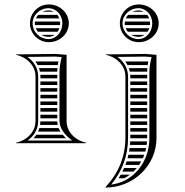

<svg xmlns="http://www.w3.org/2000/svg" viewBox="-20 -645 835 865"><path d="M576.5 -592H626.9C620 -595.9 612.1 -598 604 -598C594.1 -598 584.7 -595.8 576.5 -592ZM557.2 -578C552.8 -573.3 549.2 -567.9 546.6 -562H652.1C650 -567.9 646.9 -573.3 643.3 -578ZM542.6 -548C542.2 -545.4 542 -542.7 542 -540C542 -537.3 542.2 -534.6 542.5 -532H655.6C655.9 -534.6 656 -537.3 656 -540C656 -542.7 655.8 -545.4 655.5 -548ZM652.5 -518H546.2C548.5 -512.2 551.6 -506.8 555.5 -502H644.7C647.9 -506.8 650.6 -512.1 652.5 -518ZM631.1 -488H571.6C581 -482.3 592.1 -479 604 -479C613.7 -479 623.1 -482.3 631.1 -488ZM532 -540C532 -577.5 564.3 -608 604 -608C638.2 -608 666 -577.5 666 -540C666 -500.8 638.2 -469 604 -469C564.3 -469 532 -500.8 532 -540ZM520 -540C520 -493 558 -455 605 -455C654.7 -455 695 -493.1 695 -540C695 -586.9 654.7 -625 605 -625C558.1 -625 520 -586.9 520 -540ZM648.2 -368H544.2C548 -362.9 551.4 -357.6 554.3 -352H645.4C646.2 -357.4 647.1 -362.7 648.2 -368ZM643.8 -338H560.5C562.4 -332.8 563.8 -327.5 564.9 -322H643C643.1 -327.5 643.3 -332.8 643.8 -338ZM643 -82V-98H567V-82ZM643 -68H567V-52H643ZM643 -38H567V-26C567 -24.7 567 -23.3 567 -22H643L643 -23ZM643 -202V-218H567V-202ZM643 -188H567V-172H643ZM643 -158H567V-142H643ZM643 -128H567V-112H643ZM643 -308H566.7C566.9 -305.4 567 -302.7 567 -300V-292H643ZM643 -278H567V-262H643ZM643 -248H567V-232H643ZM540.2 158C549 153.4 557.4 148 565.3 142H523.8C520.8 147.4 517.6 152.7 514.2 158ZM581.6 128C586.8 123 591.7 117.6 596.4 112H538.9C536.5 117.4 534 122.7 531.3 128ZM623.7 68C626.1 62.8 628.2 57.5 630.2 52H558.6C557.4 57.4 556.1 62.7 554.6 68ZM616.7 82H550.4C548.6 87.4 546.7 92.7 544.7 98H606.8C610.4 92.9 613.6 87.5 616.7 82ZM640.9 8C641.6 2.7 642.2 -2.6 642.5 -8H566.6C566.3 -2.6 566 2.7 565.5 8ZM638.5 22H563.9C563.2 27.4 562.4 32.7 561.4 38H634.7C636.1 32.8 637.4 27.4 638.5 22ZM685 -398 635 -402 457 -400V-398C507 -387 545 -349 545 -300V-26C545 60.7 514.5 134.5 455 198V200C582 200 685 100.1 685 -23ZM663 -387.9C657.1 -364.4 653 -344.1 653 -320V-23C653 84.9 580.7 175 481 186.6C532.2 124 557 54.9 557 -26V-300C557 -337.4 537 -368.7 508.7 -388.6L634.6 -390ZM171.5 -592H221.9C215 -595.9 207.1 -598 199 -598C189.1 -598 179.7 -595.8 171.5 -592ZM152.2 -578C147.8 -573.3 144.2 -567.9 141.6 -562H247.1C245 -567.9 241.9 -573.3 238.3 -578ZM137.6 -548C137.2 -545.4 137 -542.7 137 -540C137 -537.3 137.2 -534.6 137.5 -532H250.6C250.9 -534.6 251 -537.3 251 -540C251 -542.7 250.8 -545.4 250.5 -548ZM247.5 -518H141.2C143.5 -512.2 146.6 -506.8 150.5 -502H239.7C242.9 -506.8 245.6 -512.1 247.5 -518ZM226.1 -488H166.6C176 -482.3 187.1 -479 199 -479C208.7 -479 218.1 -482.3 226.1 -488ZM127 -540C127 -577.5 159.3 -608 199 -608C233.2 -608 261 -577.5 261 -540C261 -500.8 233.2 -469 199 -469C159.3 -469 127 -500.8 127 -540ZM115 -540C115 -493 153 -455 200 -455C249.7 -455 290 -493.1 290 -540C290 -586.9 249.7 -625 200 -625C153.1 -625 115 -586.9 115 -540ZM162 -202H238V-218H162ZM162 -188V-172H238V-188ZM162 -158V-142H238V-158ZM162 -128V-112H238V-128ZM162 -292H238V-308H161.7C161.9 -305.4 162 -302.7 162 -300ZM162 -278V-262H238V-278ZM162 -248V-232H238V-248ZM139.2 -368C143 -362.9 146.4 -357.6 149.3 -352H240.5C241.3 -357.4 242.2 -362.7 243.2 -368ZM155.5 -338C157.4 -332.8 158.8 -327.5 159.9 -322H238C238.2 -327.5 238.5 -332.8 238.9 -338ZM240 -82C238.8 -87.2 238.2 -92.5 238 -98H162C161.9 -92.6 161.4 -87.2 160.5 -82ZM244.3 -68H157.3C155.7 -62.5 153.6 -57.1 151.2 -52H252.5C249.3 -57.1 246.5 -62.4 244.3 -68ZM262.5 -38H143.5C139.7 -32.3 135.6 -26.9 131.1 -22H277.5C272.2 -27 267.2 -32.4 262.5 -38ZM140 -100C140 -51 102 -13 52 -2V0H368V-2C318 -13 280 -51 280 -100V-398L230 -402L52 -400V-398C102 -387 140 -349 140 -300ZM152 -100V-300C152 -337.4 132 -368.7 103.7 -388.6L229.6 -390L258 -387.9C252.1 -364.4 248.3 -344.1 248 -320V-100C248 -63 277.6 -31.8 305.5 -12H104.5C133.6 -32.7 152 -63.3 152 -100Z"/></svg>

Font: SortefaxS02
Style: Medium
Weight: 500
Designer: gluk
Foundry: gluk
Version: Version 0.261